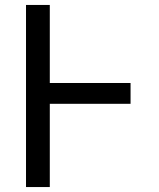

<svg xmlns="http://www.w3.org/2000/svg" viewBox="-20 -755 640 775"><path d="M85 0V-735H181V-420H507V-336H181V0Z"/></svg>

Font: Iosevka Aile Medium
Style: Regular
Weight: 500
Designer: Belleve Invis
Foundry: Belleve Invis
Version: Version 27.3.5; ttfautohint (v1.8.4)